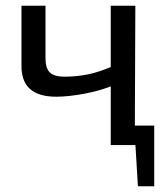

<svg xmlns="http://www.w3.org/2000/svg" viewBox="-20 -507 584 671"><path d="M139 -487V-304Q139 -268 154.5 -253.5Q170 -239 205 -239Q247 -239 287 -247Q327 -255 377 -277L385 -212Q332 -190 275 -179.5Q218 -169 177 -169Q116 -169 85.5 -195.5Q55 -222 55 -276V-487ZM453 -487 451 0H367V-487ZM519 -68V0H411V-68ZM519 -5V144H462L453 -5Z"/></svg>

Font: Exo 2
Style: Regular
Weight: 400
Designer: Natanael Gama
Foundry: Natanael Gama
Version: Version 2.010